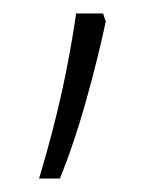

<svg xmlns="http://www.w3.org/2000/svg" viewBox="-20 -136 237 285"><path d="M133 -116 137 -104Q125 -48 107.5 14.5Q90 77 69 129H38Q59 59 72 -0.5Q85 -60 93 -116Z"/></svg>

Font: Noto Sans Arabic SemCond ExtLt
Style: Regular
Weight: 200
Width: 4
Designer: Monotype Design Team, Nadine Chahine, Nizar Qandah and Khaled Hosny
Foundry: Monotype Imaging Inc.
Version: Version 2.012; ttfautohint (v1.8.4.7-5d5b)